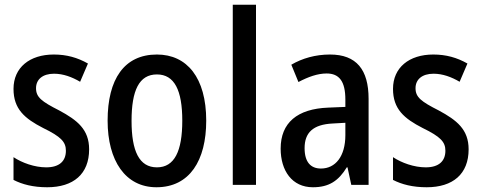

<svg xmlns="http://www.w3.org/2000/svg" viewBox="-20 -780 2031 810"><path d="M356 -150C356 -234 306 -273 230 -314C155 -352 132 -370 132 -408C132 -445 160 -469 208 -469C247 -469 284 -455 318 -435L351 -512C307 -537 261 -550 207 -550C105 -550 37 -495 37 -405C37 -320 84 -280 162 -240C238 -203 258 -181 258 -144C258 -100 230 -74 175 -74C126 -74 73 -93 37 -117V-21C74 -2 120 10 179 10C290 10 356 -46 356 -150Z M850 -271C850 -452 769 -550 642 -550C504 -550 434 -446 434 -271C434 -102 509 10 640 10C780 10 850 -103 850 -271ZM535 -270C535 -399 567 -466 642 -466C716 -466 749 -399 749 -271C749 -142 716 -74 642 -74C567 -74 535 -143 535 -270Z M1060 0V-760H962V0Z M1372 -550C1311 -550 1255 -534 1209 -507L1239 -434C1281 -456 1320 -470 1358 -470C1411 -470 1437 -437 1437 -360V-329L1365 -326C1234 -321 1164 -262 1164 -153C1164 -60 1212 10 1300 10C1368 10 1408 -17 1443 -74H1446L1462 0H1535V-363C1535 -486 1484 -550 1372 -550ZM1384 -259 1437 -262V-210C1437 -120 1395 -69 1334 -69C1291 -69 1265 -96 1265 -155C1265 -220 1300 -255 1384 -259Z M1957 -150C1957 -234 1907 -273 1831 -314C1756 -352 1733 -370 1733 -408C1733 -445 1761 -469 1809 -469C1848 -469 1885 -455 1919 -435L1952 -512C1908 -537 1862 -550 1808 -550C1706 -550 1638 -495 1638 -405C1638 -320 1685 -280 1763 -240C1839 -203 1859 -181 1859 -144C1859 -100 1831 -74 1776 -74C1727 -74 1674 -93 1638 -117V-21C1675 -2 1721 10 1780 10C1891 10 1957 -46 1957 -150Z"/></svg>

Font: Noto Sans Arabic Cond Med
Style: Regular
Weight: 500
Width: 3
Designer: Monotype Design Team, Nadine Chahine, Nizar Qandah and Khaled Hosny
Foundry: Monotype Imaging Inc.
Version: Version 2.012